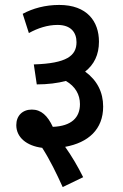

<svg xmlns="http://www.w3.org/2000/svg" viewBox="-20 -652 497 778"><path d="M72 -596 97 -518C133 -538 173 -551 213 -551C268 -551 290 -520 290 -481C290 -426 250 -395 117 -391L129 -310C173 -310 213 -315 247 -324C285 -302 304 -269 304 -230C304 -176 270 -141 194 -138C173 -183 147 -208 109 -208C71 -208 46 -183 46 -145C46 -96 87 -61 151 -53C183 -3 209 51 234 106L317 66C295 22 271 -19 244 -57C338 -74 398 -128 398 -220C398 -278 374 -326 325 -362C361 -390 381 -430 381 -483C381 -565 333 -632 220 -632C163 -632 113 -618 72 -596Z"/></svg>

Font: Noto Sans Devanagari Condensed Medium
Style: Regular
Weight: 500
Width: 3
Designer: Jelle Bosma - Monotype Design Team
Foundry: Monotype Imaging Inc.
Version: Version 2.004